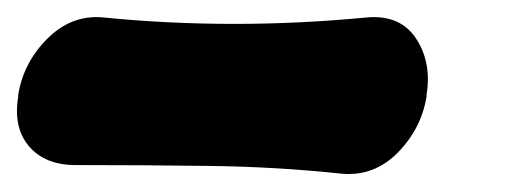

<svg xmlns="http://www.w3.org/2000/svg" viewBox="-49 -30 587 221"><path d="M442 81Q436 118 409 145.5Q382 173 345 170Q270 162 193 161Q116 160 38 160Q3 160 -15.5 138.5Q-34 117 -28 81V79Q-22 42 5.5 14.5Q33 -13 69 -10Q219 5 374 -10Q412 -13 430 14.5Q448 42 442 79Z"/></svg>

Font: Winky Sans ExtraBold
Style: Italic
Weight: 800
Italic angle: -8.97852°
Designer: Simon Atzbach
Foundry: typofactur
Version: Version 1.205